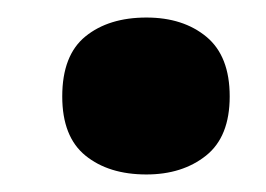

<svg xmlns="http://www.w3.org/2000/svg" viewBox="-20 -463 303 219"><path d="M51 -353Q51 -400 77.5 -421.5Q104 -443 147 -443Q189 -443 215.5 -421Q242 -399 242 -353Q242 -307 215 -285.5Q188 -264 147 -264Q104 -264 77.5 -285.5Q51 -307 51 -353Z"/></svg>

Font: Noto Sans Khmer ExtraCondensed ExtraBold
Style: Regular
Weight: 800
Width: 2
Designer: Danh Hong and the Monotype Design Team
Foundry: Monotype Imaging Inc.
Version: Version 2.004